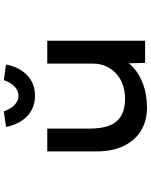

<svg xmlns="http://www.w3.org/2000/svg" viewBox="91 -892 811 1034"><g transform="rotate(-90 497.0 -375.5)"><path d="M433 10Q363 10 310 -22Q257 -54 227.5 -115.5Q198 -177 198 -262V-527H321V-298Q321 -234 337.5 -192Q354 -150 390 -129Q426 -108 482 -108Q520 -108 554.5 -119.5Q589 -131 615 -154Q641 -177 656 -209Q671 -241 671 -281V-527H794V0H675L672 -110L694 -122Q681 -91 646.5 -60.5Q612 -30 558 -10Q504 10 433 10ZM498 -593Q432 -593 388 -635Q344 -677 330 -749L414 -761Q426 -725 448 -703.5Q470 -682 498 -682Q526 -682 548 -703.5Q570 -725 582 -761L666 -749Q652 -677 608 -635Q564 -593 498 -593Z"/></g></svg>

Font: Lexend Zetta Medium
Style: Regular
Weight: 500
Designer: Bonnie Shaver-Troup, Thomas Jockin
Foundry: Lexend
Version: Version 1.007